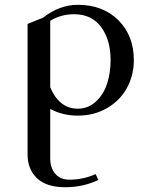

<svg xmlns="http://www.w3.org/2000/svg" viewBox="-20 -472 612 795"><path d="M94.2 168V-373L158.2 -398.9Q227.1 -452.1 301.8 -452.1Q406.2 -452.1 470.2 -388.2Q534.2 -324.2 534.2 -223.1Q534.2 -160.2 505.6 -107.9Q477.1 -55.7 423.3 -24.4Q369.6 6.8 301.8 6.8Q239.3 6.8 188 -21V184.1Q188 223.1 209 247.6Q230 272 268.1 272Q323.7 272 376 249L387.2 272.9Q325.2 303.2 250 303.2Q171.9 303.2 133.1 265.9Q94.2 228.5 94.2 168ZM188 -110.8Q204.1 -70.3 232.9 -46.1Q261.7 -22 301.8 -22Q346.2 -22 377.9 -52.2Q409.7 -82.5 423.8 -127Q438 -171.4 438 -223.1Q438 -306.6 398.9 -359.9Q359.9 -413.1 286.1 -413.1Q233.4 -413.1 188 -386.2Z"/></svg>

Font: Dihjauti S
Style: Bold
Weight: 700
Designer: T. Christopher White
Version: Version 3.0.0